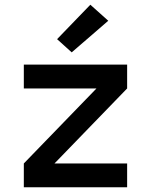

<svg xmlns="http://www.w3.org/2000/svg" viewBox="-20 -794 640 814"><path d="M81 0V-101L389 -419H81V-520H519V-419L211 -101H519V0ZM284 -572 222 -628 363 -774 439 -706Z"/></svg>

Font: Iosevka Extended
Style: Bold
Weight: 700
Width: 7
Monospace: yes
Designer: Belleve Invis
Foundry: Belleve Invis
Version: Version 32.5.0; ttfautohint (v1.8.4)